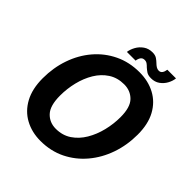

<svg xmlns="http://www.w3.org/2000/svg" viewBox="-240 -1058 1230 1230"><g transform="rotate(45 374.5 -443.0)"><path d="M326.5 12Q248 12 186 -21.8Q124 -55.5 88.5 -121.2Q53 -187 53 -282.5Q53 -378 82.2 -462.5Q111.5 -547 166.2 -611.2Q221 -675.5 296.8 -712Q372.5 -748.5 465 -748.5Q544.5 -748.5 606.5 -715.2Q668.5 -682 703.8 -617.2Q739 -552.5 739 -457.5Q739 -362 709.5 -277.2Q680 -192.5 625.2 -127.5Q570.5 -62.5 494.8 -25.2Q419 12 326.5 12ZM341 -112.5Q401.5 -112.5 446.8 -143Q492 -173.5 522 -224Q552 -274.5 567 -335.8Q582 -397 582 -458.5Q582 -548 544.5 -586Q507 -624 450 -624Q389.5 -624 344.2 -594.5Q299 -565 269.2 -515.5Q239.5 -466 224.8 -405.5Q210 -345 210 -282.5Q210 -191 247 -151.8Q284 -112.5 341 -112.5ZM657.5 -885.5Q655 -860 640.8 -833.8Q626.5 -807.5 602 -790Q577.5 -772.5 543.5 -772.5Q516.5 -772.5 501.2 -783Q486 -793.5 475.5 -803Q466 -813 456 -820.2Q446 -827.5 432 -827.5Q414.5 -827.5 405.5 -815Q396.5 -802.5 394 -783H315Q318.5 -809 333.2 -835.5Q348 -862 373.5 -879.8Q399 -897.5 434 -897.5Q458.5 -897.5 473.8 -887Q489 -876.5 499 -866.5Q509 -856.5 520.2 -849.2Q531.5 -842 544 -842Q559.5 -842 568 -854Q576.5 -866 579 -885.5Z"/></g></svg>

Font: Epilogue
Style: Bold Italic
Weight: 700
Italic angle: -12°
Designer: Tyler Finck
Foundry: Etcetera Type Co
Version: Version 2.111; ttfautohint (v1.8.3)